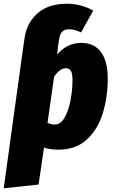

<svg xmlns="http://www.w3.org/2000/svg" viewBox="-55 -783 608 1030"><path d="M523 -363Q523 -260 495.5 -173Q468 -86 409 -33Q350 20 259 20Q214 20 181 9L152 207L-35 227L70 -533L77 -580Q89 -661 147 -712Q205 -763 304 -763Q343 -763 381 -752.5Q419 -742 445 -726L380 -609Q346 -626 315 -626Q291 -626 278 -612Q265 -598 261 -565L256 -533L252 -490Q277 -521 310 -537Q343 -553 380 -553Q450 -553 486.5 -504Q523 -455 523 -363ZM334 -354Q334 -391 324.5 -404Q315 -417 298 -417Q266 -417 235 -371L200 -124Q218 -115 239 -115Q271 -115 292.5 -154Q314 -193 324 -248.5Q334 -304 334 -354Z"/></svg>

Font: Fira Sans Condensed Black
Style: Italic
Weight: 900
Width: 3
Italic angle: -8°
Designer: Carrois Corporate & Edenspiekermann AG
Foundry: Carrois Corporate GbR & Edenspiekermann AG
Version: Version 4.203